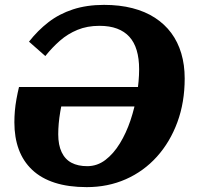

<svg xmlns="http://www.w3.org/2000/svg" viewBox="-20 -751 810 788"><path d="M336 17Q261 17 205 -1Q149 -19 112 -54Q75 -89 57 -138Q39 -187 39 -249Q39 -272 41 -295.5Q43 -319 47.5 -344Q52 -369 58 -394H636L620 -314H209L239 -349Q232 -320 227.5 -293.5Q223 -267 221 -244Q219 -221 219 -200Q219 -156 233 -126.5Q247 -97 273.5 -83Q300 -69 338 -69Q379 -69 412.5 -94.5Q446 -120 472 -162.5Q498 -205 515.5 -257Q533 -309 542 -364Q551 -419 551 -467Q551 -511 541 -544.5Q531 -578 511 -600Q491 -622 460.5 -633.5Q430 -645 388 -645Q338 -645 298 -628.5Q258 -612 226 -584Q194 -556 166 -521L99 -580Q135 -626 179 -660Q223 -694 279.5 -712.5Q336 -731 407 -731Q471 -731 523.5 -717.5Q576 -704 616 -678Q656 -652 683 -615.5Q710 -579 724 -532Q738 -485 738 -429Q738 -331 708 -249.5Q678 -168 624 -108Q570 -48 496.5 -15.5Q423 17 336 17Z"/></svg>

Font: Roboto Serif
Style: Bold Italic
Weight: 700
Italic angle: -10°
Designer: Greg Gazdowicz
Foundry: Commercial Type
Version: Version 1.008